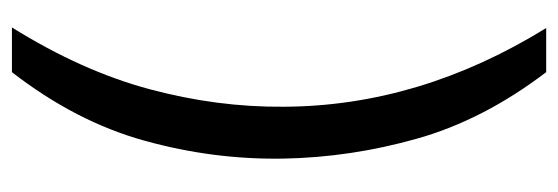

<svg xmlns="http://www.w3.org/2000/svg" viewBox="-327 -473 936 322"><g transform="rotate(90 141.0 -312.0)"><path d="M101 136H26Q99 19 129.5 -94.5Q160 -208 159 -320Q158 -548 27 -760H101Q181 -655 212.5 -543.5Q244 -432 246 -319Q248 -202 216 -86.5Q184 29 101 136Z"/></g></svg>

Font: AR One Sans
Style: Regular
Weight: 400
Designer: Niteesh Yadav
Foundry: Niteesh Yadav
Version: Version 1.001;gftools[0.9.33]